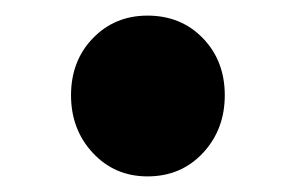

<svg xmlns="http://www.w3.org/2000/svg" viewBox="-20 -212 378 246"><path d="M169 14Q127 14 99 -16Q71 -46 71 -90Q71 -134 99 -163Q127 -192 169 -192Q212 -192 240 -163Q268 -134 268 -90Q268 -46 240 -16Q212 14 169 14Z"/></svg>

Font: Noto Sans JP Thin ExtraBold
Style: Regular
Weight: 800
Version: Version 2.004-H2;hotconv 1.0.118;makeotfexe 2.5.65603